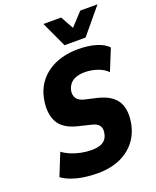

<svg xmlns="http://www.w3.org/2000/svg" viewBox="-168 -1022 920 1131"><g transform="rotate(-20 292.0 -457.0)"><path d="M246 11Q201 11 159 4.5Q117 -2 82 -15Q47 -28 25 -45L81 -184Q100 -169 129 -156.5Q158 -144 191.5 -137Q225 -130 257 -130Q288 -130 309.5 -136.5Q331 -143 344.5 -158Q358 -173 362 -197Q366 -218 361.5 -232Q357 -246 344.5 -255.5Q332 -265 311 -270L228 -290Q139 -312 110 -369Q81 -426 98 -512Q108 -562 133.5 -600Q159 -638 197 -664Q235 -690 282.5 -703Q330 -716 385 -716Q449 -716 498 -701Q547 -686 571 -659L516 -524Q496 -547 457 -561Q418 -575 375 -575Q346 -575 322.5 -567Q299 -559 284.5 -542.5Q270 -526 264 -501Q259 -472 272 -452.5Q285 -433 317 -425L399 -406Q486 -384 516 -330.5Q546 -277 529 -191Q518 -141 493.5 -104Q469 -67 432 -41Q395 -15 348.5 -2Q302 11 246 11ZM319 -765 245 -925H356L401 -844L476 -925H584L451 -765Z"/></g></svg>

Font: Nunito Sans 10pt Condensed Black
Style: Italic
Weight: 900
Width: 3
Italic angle: -9°
Designer: Vernon Adams
Foundry: Vernon Adams
Version: Version 3.101;gftools[0.9.27]